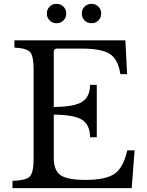

<svg xmlns="http://www.w3.org/2000/svg" viewBox="-20 -980 766 1000"><path d="M260 -710V-423Q366 -423 407.5 -449.5Q449 -476 449 -538H484V-265H449Q449 -328 409 -355Q369 -382 260 -383V-157Q260 -92 295.5 -67.5Q331 -43 426 -43Q532 -43 577.5 -75.5Q623 -108 643 -197H681L666 0H45V-38Q115 -40 135 -60.5Q155 -81 155 -152V-618Q155 -688 137 -708.5Q119 -729 55 -732V-770H633L642 -594H607Q595 -672 551.5 -699.5Q508 -727 404 -727H277Q260 -727 260 -710ZM224 -910Q224 -931 238.5 -945.5Q253 -960 274 -960Q296 -960 310.5 -945.5Q325 -931 325 -910Q325 -888 310.5 -873.5Q296 -859 274 -859Q253 -859 238.5 -873.5Q224 -888 224 -910ZM406 -910Q406 -931 420.5 -945.5Q435 -960 457 -960Q478 -960 492.5 -945.5Q507 -931 507 -910Q507 -888 492.5 -873.5Q478 -859 457 -859Q435 -859 420.5 -873.5Q406 -888 406 -910Z"/></svg>

Font: Libre Baskerville
Style: Regular
Weight: 400
Designer: Pablo Impallari, Rodrigo Fuenzalida
Foundry: Pablo Impallari, Rodrigo Fuenzalida
Version: Version 1.000